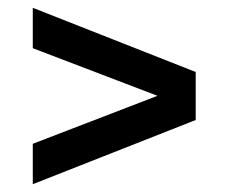

<svg xmlns="http://www.w3.org/2000/svg" viewBox="-20 -626 586 492"><path d="M64 -154V-257.5L383.5 -380.5L64 -502.5V-606L481.5 -441.5V-318.5Z"/></svg>

Font: Encode Sans SmBold
Style: Regular
Weight: 600
Designer: Multiple Designers
Foundry: Impallari Type
Version: Version 3.002; ttfautohint (v1.8.3) -l 8 -r 50 -G 200 -x 14 